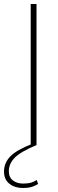

<svg xmlns="http://www.w3.org/2000/svg" viewBox="-68 -724 287 957"><path d="M114 -704V0H85V-704ZM46 213Q6 213 -21 192Q-48 171 -48 131Q-48 88 -16.5 55.5Q15 23 93 -7L114 -1Q33 33 4.5 63Q-24 93 -24 129Q-24 160 -3.5 175.5Q17 191 47 191Q72 191 88 186Q104 181 115 173L122 193Q110 201 92 207Q74 213 46 213Z"/></svg>

Font: Prodigy Sans ExtraLight
Style: Regular
Weight: 200
Designer: Wei Huang
Foundry: Wei Huang
Version: Version 1.003; ttfautohint (v1.8.3)